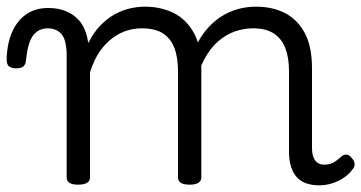

<svg xmlns="http://www.w3.org/2000/svg" viewBox="-75 -539 1084 576"><path d="M159 15Q142 15 133.5 9.5Q125 4 125 -7V-371Q125 -418 110 -436Q95 -454 68 -454Q49 -454 35 -443.5Q21 -433 13.5 -411.5Q6 -390 3 -358Q2 -346 -4.5 -340Q-11 -334 -27 -334Q-40 -334 -48 -340Q-56 -346 -55 -365Q-53 -412 -37.5 -445.5Q-22 -479 5 -497Q32 -515 69 -515Q97 -515 117.5 -507.5Q138 -500 153 -487Q168 -474 177 -455Q186 -436 189 -414L190 -410Q206 -442 226.5 -463Q247 -484 270 -496.5Q293 -509 316 -514Q339 -519 359 -519Q408 -519 446 -500Q484 -481 506.5 -440.5Q529 -400 529 -334V-7Q529 4 520 9.5Q511 15 494 15Q476 15 467.5 9.5Q459 4 459 -7V-326Q459 -367 448 -395.5Q437 -424 413.5 -439Q390 -454 350 -454Q328 -454 306.5 -447.5Q285 -441 263.5 -425.5Q242 -410 224.5 -385Q207 -360 195 -322V-7Q195 4 186 9.5Q177 15 159 15ZM883 17Q860 17 842.5 10.5Q825 4 814 -9Q803 -22 797.5 -41Q792 -60 792 -84V-326Q792 -366 781 -394.5Q770 -423 746.5 -438.5Q723 -454 684 -454Q657 -454 630.5 -445Q604 -436 580 -415.5Q556 -395 537.5 -360.5Q519 -326 508 -276H482Q486 -335 504 -380.5Q522 -426 550.5 -457Q579 -488 615.5 -503.5Q652 -519 693 -519Q742 -519 779.5 -500Q817 -481 839 -440.5Q861 -400 861 -334V-95Q861 -78 865.5 -67Q870 -56 878 -50.5Q886 -45 898 -45Q909 -45 917.5 -48Q926 -51 934 -57Q942 -63 951 -71Q957 -76 965.5 -75Q974 -74 981 -64Q987 -58 988.5 -49.5Q990 -41 985 -34Q974 -18 957.5 -6.5Q941 5 921.5 11Q902 17 883 17Z"/></svg>

Font: Playwrite BR Light
Style: Regular
Weight: 300
Version: Version 1.003